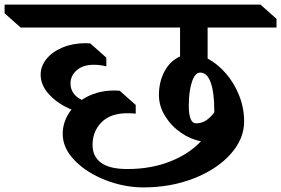

<svg xmlns="http://www.w3.org/2000/svg" viewBox="-90 -806 1224 836"><path d="M814 -551Q856 -529 892.5 -487.5Q929 -446 951 -391Q973 -336 973 -277Q973 -201 914 -135Q855 -69 754.5 -29.5Q654 10 534 10Q451 10 369 -22Q287 -54 235 -107.5Q183 -161 183 -223Q183 -280 221 -329Q163 -353 125 -393.5Q87 -434 87 -481Q87 -518 112.5 -549.5Q138 -581 183 -599.5Q228 -618 284 -618L303 -617L373 -555V-517Q346 -524 319 -524Q271 -524 244 -500Q217 -476 217 -443Q217 -395 266 -371Q327 -412 408 -412Q423 -412 431 -411L501 -349V-311Q489 -313 465 -313Q391 -313 352 -273.5Q313 -234 313 -175Q313 -124 350.5 -97Q388 -70 464 -70Q568 -70 651 -103Q734 -136 785 -191Q740 -199 698 -228Q656 -257 629 -300.5Q602 -344 602 -392Q602 -451 627 -496.5Q652 -542 694 -560V-686H0L-70 -748V-786H1044L1114 -724V-686H814ZM843 -325Q843 -403 827.5 -446.5Q812 -490 782 -490Q759 -490 745.5 -449Q732 -408 732 -344Q732 -308 740 -288.5Q748 -269 763 -269Q788 -269 807 -281.5Q826 -294 843 -316Z"/></svg>

Font: Inknut
Style: Antiqua
Weight: 400
Designer: Claus Eggers Srensen
Foundry: Claus Eggers Srensen
Version: Version 1.000; ttfautohint (v1.2) -l 7 -r 28 -G 50 -x 13 -D 